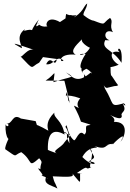

<svg xmlns="http://www.w3.org/2000/svg" viewBox="-20 -965 744 1103"><path d="M350 -147C331 -115 271 -98 309 -83C313 -82 255 -102 255 -104C252 -206 289 -227 351 -192C338 -276 287 -285 292 -318C246 -272 250 -239 258 -214C158 -271 157 -257 133 -224C180 -237 212 -191 185 -269L100 -284C49 -318 53 -245 15 -257C43 -252 21 -225 12 -251C7 -168 42 -140 44 -187C40 -196 6 -124 10 -108C86 -56 53 -71 102 -91C172 -41 137 4 205 -56C231 -26 212 -36 212 7C172 -15 246 48 217 43C290 66 221 77 265 22C203 94 276 97 310 118C288 63 297 99 283 48C365 51 413 56 395 31C449 91 439 99 440 30C415 26 490 41 422 29C504 -31 457 21 505 -5C479 4 531 -87 496 -113C512 -64 546 -65 487 -37C553 -38 523 8 453 -63C496 -143 569 -103 523 -125C606 -99 572 -141 632 -136C581 -136 582 -135 632 -139C634 -145 719 -224 672 -150C696 -174 727 -268 633 -265C624 -256 659 -276 612 -305C707 -255 672 -321 678 -304C675 -326 726 -325 665 -395C718 -323 699 -384 682 -369C610 -349 637 -368 583 -456C569 -497 577 -461 594 -460C679 -482 623 -462 659 -475C648 -486 616 -542 618 -531C608 -577 635 -618 562 -547C623 -595 604 -569 662 -593C609 -624 605 -683 669 -665C638 -684 688 -719 678 -604C626 -688 550 -680 590 -744C517 -766 551 -729 610 -734C570 -744 580 -804 629 -780C604 -820 635 -840 612 -862C564 -829 594 -817 519 -846C484 -850 442 -899 460 -874C455 -896 478 -911 481 -945C460 -933 462 -894 389 -855C451 -897 403 -862 360 -885C351 -839 357 -839 410 -865C372 -882 413 -895 321 -836C346 -840 301 -805 345 -825C244 -898 235 -804 257 -815C192 -796 176 -878 207 -817C214 -840 165 -777 203 -853C196 -846 125 -752 184 -774C160 -819 101 -769 124 -798C62 -754 112 -698 105 -688C31 -728 58 -718 180 -677C138 -696 104 -625 96 -643C181 -554 152 -579 205 -605L227 -637L307 -626C294 -566 276 -659 245 -596C291 -588 300 -652 345 -618C323 -598 310 -660 415 -651C372 -673 434 -719 459 -748C426 -729 492 -690 497 -691C458 -623 404 -661 472 -655C409 -559 468 -555 452 -607C436 -522 471 -566 462 -515C429 -507 404 -520 503 -477C460 -561 432 -545 476 -570C501 -558 518 -532 501 -548C430 -488 406 -512 359 -549C418 -515 392 -529 287 -493C297 -578 301 -539 242 -502L350 -501L382 -371C363 -424 387 -312 364 -436C352 -397 351 -433 441 -400C397 -351 467 -328 406 -358C403 -353 427 -323 445 -266C541 -238 482 -252 476 -240C470 -223 482 -204 464 -192C434 -230 416 -150 404 -160C361 -196 368 -270 356 -236C393 -186 363 -116 399 -114C327 -203 404 -192 326 -215L383 -187Z"/></svg>

Font: Hussar Lance
Style: Regular
Weight: 700
Foundry: Cannot Into Space Fonts, PlusOne Fonts
Version: Version 2.27